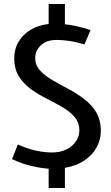

<svg xmlns="http://www.w3.org/2000/svg" viewBox="-20 -830 554 957"><path d="M222.5 107V11Q182 8 135 -3Q88 -14 40 -37L69 -110Q117.5 -88 160.2 -79Q203 -70 239.5 -70Q280.5 -70 311 -85.2Q341.5 -100.5 358.5 -125.5Q375.5 -150.5 375.5 -179.5Q375.5 -219 352 -246.5Q328.5 -274 291.8 -295.5Q255 -317 213.2 -338Q171.5 -359 134.8 -385.2Q98 -411.5 74.5 -448.8Q51 -486 51 -540Q51 -586 73 -622.5Q95 -659 133.5 -682Q172 -705 222.5 -710.5V-810H303.5V-709Q332.5 -706 362.5 -699.2Q392.5 -692.5 431.5 -680.5L401 -608.5Q357.5 -621.5 324.2 -626.2Q291 -631 261 -631Q212.5 -631 184 -604.5Q155.5 -578 155.5 -542Q155.5 -505.5 179.2 -479.2Q203 -453 240.2 -431.2Q277.5 -409.5 319.2 -387.5Q361 -365.5 398.2 -337.5Q435.5 -309.5 459 -271Q482.5 -232.5 482.5 -177.5Q482.5 -133.5 461.5 -95.2Q440.5 -57 400.5 -30Q360.5 -3 303.5 6.5V107Z"/></svg>

Font: Expletus Sans Medium
Style: Regular
Weight: 500
Version: Version 7.500